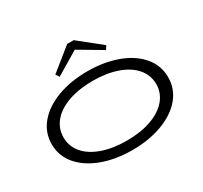

<svg xmlns="http://www.w3.org/2000/svg" viewBox="-191 -1230 1592 1507"><g transform="rotate(-30 605.5 -476.0)"><path d="M78 -343Q78 -449 146.5 -530Q215 -611 335 -655.5Q455 -700 606 -700Q757 -700 877 -655.5Q997 -611 1065 -530Q1133 -449 1133 -343Q1133 -237 1065 -156.5Q997 -76 877 -31.5Q757 13 606 13Q455 13 335 -31.5Q215 -76 146.5 -156.5Q78 -237 78 -343ZM1025 -343Q1025 -424 972.5 -485.5Q920 -547 824.5 -580.5Q729 -614 605 -614Q480 -614 384.5 -580.5Q289 -547 237 -485.5Q185 -424 185 -343Q185 -262 237 -201Q289 -140 384.5 -106.5Q480 -73 605 -73Q729 -73 824.5 -106.5Q920 -140 972.5 -201.5Q1025 -263 1025 -343ZM376 -803 577 -965H636L838 -803L817 -771L606 -896L397 -771Z"/></g></svg>

Font: BioRhyme Expanded
Style: Regular
Weight: 400
Width: 7
Designer: Aoife Mooney
Foundry: Aoife Mooney Type
Version: Version 1.001